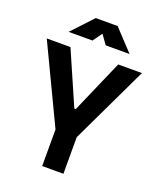

<svg xmlns="http://www.w3.org/2000/svg" viewBox="-162 -997 909 1096"><g transform="rotate(20 293.0 -449.0)"><path d="M228.5 0H357.4V-222.2L582 -693.4H438L297.4 -371.1H288.6L147.9 -693.4H3.9L228.5 -222.2ZM108.4 -771.5H253.4L293.5 -827.6L333.5 -771.5H478.5L359.9 -898.4H227.1Z"/></g></svg>

Font: Cascadia Mono NF
Style: Bold
Weight: 700
Monospace: yes
Designer: Aaron Bell
Foundry: Saja Typeworks
Version: Version 2404.023